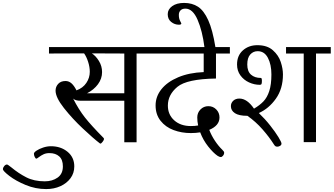

<svg xmlns="http://www.w3.org/2000/svg" viewBox="-348 -972 2282 1313"><path d="M687 -606H586V1H502V-283H205Q166 -283 152 -298Q190 -223 232.5 -169Q275 -115 359 -30Q363 -27 363 -22Q363 -14 353.5 -2Q344 10 339 10Q336 10 333 7Q291 -25 218.5 -93Q146 -161 89 -233.5Q32 -306 32 -352Q32 -379 50 -398.5Q68 -418 100 -418Q123 -418 141 -402Q159 -386 175 -354Q219 -370 242.5 -405Q266 -440 266 -481Q266 -514 254.5 -549.5Q243 -585 227 -607L-13 -606V-650H687ZM502 -606 280 -607Q307 -590 328.5 -555Q350 -520 350 -479Q350 -434 322 -396Q294 -358 247 -334H502Z M-328 185Q-328 174 -319 163.5Q-310 153 -300 153Q-295 153 -270 173Q-222 213 -168.5 240.5Q-115 268 -42 268Q10 268 46 242.5Q82 217 82 166Q82 120 57 97.5Q32 75 -10 75Q-33 75 -50 83Q-67 91 -81.5 102Q-96 113 -99 113Q-105 113 -110.5 101.5Q-116 90 -116 79Q-116 70 -98 58Q-80 46 -53 37Q-26 28 0 28Q68 28 114 66Q160 104 160 166Q160 212 134 247Q108 282 64.5 301.5Q21 321 -32 321Q-105 321 -172.5 293Q-240 265 -284 231Q-328 197 -328 185Z M800 -250Q800 -188 843.5 -149Q887 -110 957 -110Q986 -110 1007 -114Q1001 -141 1001 -169Q1001 -201 1023 -223.5Q1045 -246 1077 -246Q1109 -246 1131 -223.5Q1153 -201 1153 -169Q1153 -113 1083 -84Q1098 -45 1122 -9Q1146 27 1172 52Q1180 60 1182.5 64Q1185 68 1185 74Q1185 83 1177.5 92.5Q1170 102 1161 102Q1153 102 1139 93Q1110 73 1075.5 29.5Q1041 -14 1021 -67Q992 -62 957 -62Q894 -62 839 -82.5Q784 -103 750 -146Q716 -189 716 -251Q716 -312 756 -362Q796 -412 870.5 -443.5Q945 -475 1045 -479V-606H661V-650H1224V-606H1129V-435Q930 -432 865 -378Q800 -324 800 -250Z M920 -913Q898 -913 886.5 -901Q875 -889 875 -870Q875 -845 883.5 -829.5Q892 -814 892 -812Q892 -803 876 -803Q846 -803 822.5 -822Q799 -841 799 -875Q799 -908 829.5 -930Q860 -952 911 -952Q966 -952 1006 -926Q1046 -900 1076 -834Q1106 -768 1125 -650H1050Q1036 -761 1003 -837Q970 -913 920 -913Z M1422 -199Q1464 -159 1499.5 -114Q1535 -69 1556 -34.5Q1577 0 1577 10Q1577 19 1568 25Q1559 31 1548 31Q1540 31 1535 27.5Q1530 24 1524 14Q1493 -35 1447 -87.5Q1401 -140 1344 -180H1343Q1286 -180 1258.5 -198Q1231 -216 1231 -246Q1231 -268 1247 -283Q1263 -298 1289 -298Q1342 -298 1389 -229Q1428 -252 1453.5 -278.5Q1479 -305 1493.5 -349.5Q1508 -394 1508 -463Q1508 -531 1484 -576.5Q1460 -622 1414 -622Q1384 -622 1363.5 -599.5Q1343 -577 1343 -531Q1343 -484 1368.5 -461.5Q1394 -439 1436 -439Q1443 -439 1443 -419Q1443 -404 1440.5 -398Q1438 -392 1429 -392Q1391 -392 1355 -408.5Q1319 -425 1296 -456.5Q1273 -488 1273 -531Q1273 -592 1313 -627.5Q1353 -663 1412 -663Q1479 -663 1518 -628.5Q1557 -594 1572 -548Q1587 -502 1587 -463Q1587 -365 1538.5 -297Q1490 -229 1422 -199ZM1608 -650H1914V-606H1813V0H1729V-606H1608Z"/></svg>

Font: Kurale
Style: Regular
Weight: 400
Designer: Eduardo Rodriguez Tunni
Foundry: Eduardo Rodriguez Tunni
Version: Version 2.000